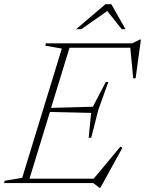

<svg xmlns="http://www.w3.org/2000/svg" viewBox="-46 -878 696 921"><path d="M431.5 23 401.5 0H-26.5L-23.5 -11L60.5 -25L250.5 -645L171 -659L174 -670H587.5L625.5 -688.5H630L604.5 -502.5L593 -502L579 -649H287.5L199 -360.5L399.5 -366L461.5 -484.5H473.5L425.5 -350.5L391.5 -217H379.5L391 -336.5L193.5 -341L95.5 -21H403.5L531.5 -174.5L541 -169L435.5 23ZM319 -738 460 -858H488L556 -738H538L468.5 -825L344 -738Z"/></svg>

Font: Newsreader 16pt ExtraLight
Style: Italic
Weight: 275
Italic angle: -17°
Designer: Hugues Gentile
Foundry: Production Type
Version: Version 1.003; ttfautohint (v1.8.3)